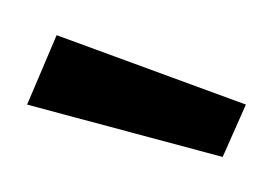

<svg xmlns="http://www.w3.org/2000/svg" viewBox="-28 -777 313 222"><g transform="rotate(-5 128.5 -665.5)"><path d="M223 -587 3 -667 44 -744 255 -645Z"/></g></svg>

Font: Cairo Play SemiBold
Style: Regular
Weight: 600
Designer: Mohamed Gaber, Accademia di Belle Arti di Urbino
Foundry: Kief Type Foundry, Accademia di Belle Arti di Urbino
Version: Version 3.130;gftools[0.9.24]